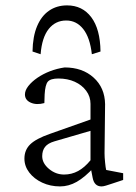

<svg xmlns="http://www.w3.org/2000/svg" viewBox="-20 -667 494 695"><path d="M197.3 7.8Q162.1 7.8 132.8 -5.9Q103.5 -19.5 85.9 -42.5Q68.4 -65.4 68.4 -92.8Q68.4 -124 89.4 -144.5Q110.4 -165 161.1 -182.6L307.6 -234.4V-291Q307.6 -317.4 292 -338.4Q276.4 -359.4 250.5 -371.1Q224.6 -382.8 191.4 -382.8Q163.1 -382.8 153.3 -371.6Q143.6 -360.4 141.6 -325.2L140.6 -293.9Q112.3 -286.1 91.3 -295.4Q70.3 -304.7 70.3 -325.2Q70.3 -339.8 82.5 -355.5Q94.7 -371.1 115.2 -385.3Q135.7 -399.4 161.1 -409.2Q186.5 -418.9 213.9 -422.9Q278.3 -422.9 318.8 -386.2Q359.4 -349.6 360.4 -290L358.4 -112.3Q358.4 -98.6 360.4 -79.1Q362.3 -59.6 364.3 -51.8L425.8 -40V-15.6L384.8 -2Q373 2 363.3 4.9Q353.5 7.8 347.7 7.8Q321.3 7.8 315.4 -23.4L308.6 -58.6L320.3 -61.5Q287.1 -25.4 257.8 -8.8Q228.5 7.8 197.3 7.8ZM211.9 -35.2Q239.3 -35.2 262.7 -47.9Q286.1 -60.5 307.6 -86.9V-193.4L176.8 -155.3Q153.3 -148.4 143.1 -135.3Q132.8 -122.1 132.8 -101.6Q132.8 -76.2 157.2 -55.7Q181.6 -35.2 211.9 -35.2ZM127 -470.7 97.7 -480.5Q98.6 -535.2 114.3 -572.3Q129.9 -609.4 157.7 -628.4Q185.5 -647.5 222.7 -647.5Q278.3 -647.5 310.5 -604.5Q342.8 -561.5 343.8 -480.5L312.5 -470.7Q305.7 -531.2 281.2 -562Q256.8 -592.8 219.7 -592.8Q180.7 -592.8 156.2 -562Q131.8 -531.2 127 -470.7Z"/></svg>

Font: Crimson Pro ExtraLight
Style: Regular
Weight: 250
Designer: Jacques Le Bailly
Foundry: Baron von Fonthausen
Version: Version 1.003